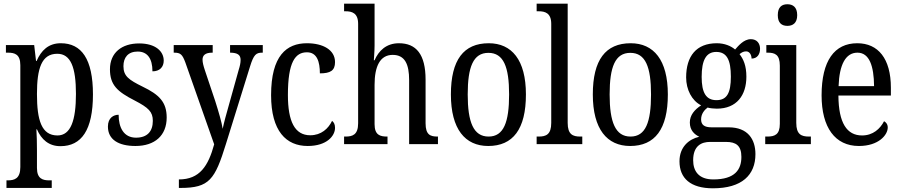

<svg xmlns="http://www.w3.org/2000/svg" viewBox="-20 -780 4882 1039"><path d="M15 237H260V196H247C212 196 180 188 180 129V34C180 -6 179 -48 177 -80H180C204 -25 244 11 307 11C421 11 483 -76 483 -269C483 -461 421 -546 309 -546C242 -546 203 -507 178 -450H175L165 -536H12V-495H23C60 -495 90 -486 90 -427V124C90 187 58 196 22 196H15ZM291 -47C205 -47 180 -129 180 -271C180 -410 205 -489 290 -489C363 -489 391 -415 391 -272C391 -129 363 -47 291 -47Z M713 10C818 10 882 -47 882 -144C882 -228 841 -268 752 -311C677 -348 648 -368 648 -422C648 -469 673 -501 725 -501C777 -501 805 -464 805 -394C844 -394 866 -417 866 -452C866 -502 822 -545 733 -545C639 -545 575 -495 575 -405C575 -320 615 -284 709 -236C784 -197 807 -175 807 -126C807 -69 777 -35 716 -35C650 -35 622 -89 622 -159C595 -159 564 -143 564 -95C564 -25 621 10 713 10Z M948 191V237H957C1113 237 1143 192 1203 -2L1333 -420C1353 -485 1366 -495 1399 -495H1402V-536H1225V-495H1228C1264 -494 1282 -484 1282 -456C1282 -439 1278 -422 1272 -403L1217 -206C1204 -160 1193 -121 1185 -83C1180 -117 1164 -172 1145 -232L1089 -399C1081 -423 1076 -442 1076 -457C1076 -480 1090 -495 1128 -495H1131V-536H920V-495H923C957 -495 967 -485 983 -442L1139 1C1107 118 1061 191 948 191Z M1645 10C1749 10 1793 -45 1793 -88C1793 -107 1787 -118 1777 -126C1757 -84 1718 -48 1659 -48C1575 -48 1538 -123 1538 -266C1538 -445 1578 -497 1641 -497C1696 -497 1711 -445 1711 -383C1768 -383 1793 -398 1793 -444C1793 -510 1728 -546 1641 -546C1531 -546 1447 -479 1447 -265C1447 -70 1529 10 1645 10Z M1842 0H2077V-41H2075C2037 -41 2007 -49 2007 -108V-321C2007 -420 2036 -483 2105 -483C2171 -483 2194 -433 2194 -346V0H2350V-41H2348C2309 -41 2283 -50 2283 -113V-349C2283 -486 2232 -546 2139 -546C2070 -546 2029 -505 2007 -454H2003C2003 -460 2007 -501 2007 -534V-760H1842V-719H1850C1884 -719 1918 -710 1918 -651V-113C1918 -50 1887 -41 1850 -41H1842Z M2622 10C2756 10 2826 -81 2826 -269C2826 -456 2749 -546 2625 -546C2489 -546 2420 -456 2420 -269C2420 -81 2497 10 2622 10ZM2624 -41C2542 -41 2511 -119 2511 -269C2511 -418 2541 -494 2623 -494C2705 -494 2735 -418 2735 -269C2735 -119 2706 -41 2624 -41Z M2884 0H3131V-41H3120C3080 -41 3052 -52 3052 -115V-760H2884V-719H2895C2929 -719 2963 -710 2963 -651V-115C2963 -52 2935 -41 2895 -41H2884Z M3390 10C3524 10 3594 -81 3594 -269C3594 -456 3517 -546 3393 -546C3257 -546 3188 -456 3188 -269C3188 -81 3265 10 3390 10ZM3392 -41C3310 -41 3279 -119 3279 -269C3279 -418 3309 -494 3391 -494C3473 -494 3503 -418 3503 -269C3503 -119 3474 -41 3392 -41Z M3838 239C3995 239 4068 167 4068 54C4068 -26 4027 -91 3923 -91H3831C3792 -91 3774 -104 3774 -134C3774 -164 3792 -185 3809 -198C3821 -194 3845 -192 3859 -192C3967 -192 4019 -265 4019 -365C4019 -425 4003 -460 3982 -487C3993 -496 4003 -502 4018 -502C4036 -502 4047 -483 4047 -463C4079 -463 4093 -488 4093 -516C4093 -544 4077 -568 4043 -568C4004 -568 3974 -530 3958 -512C3936 -531 3901 -546 3859 -546C3748 -546 3693 -476 3693 -361C3693 -295 3724 -235 3774 -210C3738 -186 3713 -157 3713 -117C3713 -74 3739 -52 3764 -40C3708 -27 3657 15 3657 93C3657 185 3717 239 3838 239ZM3857 -238C3801 -238 3777 -278 3777 -364C3777 -454 3801 -499 3856 -499C3913 -499 3935 -456 3935 -365C3935 -277 3914 -238 3857 -238ZM3840 191C3761 191 3731 146 3731 87C3731 8 3777 -12 3822 -12H3909C3963 -12 3992 8 3992 69C3992 137 3958 191 3840 191Z M4241 -640C4270 -640 4294 -655 4294 -698C4294 -742 4270 -757 4241 -757C4211 -757 4189 -742 4189 -698C4189 -655 4211 -640 4241 -640ZM4121 0H4368V-41H4358C4317 -41 4289 -52 4289 -115V-536H4127V-495H4135C4174 -495 4200 -484 4200 -425V-110C4200 -51 4172 -41 4132 -41H4121Z M4628 10C4735 10 4784 -50 4784 -90C4784 -108 4774 -119 4764 -124C4743 -83 4704 -47 4645 -47C4563 -47 4518 -114 4517 -263H4801V-305C4801 -463 4732 -546 4619 -546C4496 -546 4426 -452 4426 -264C4426 -90 4499 10 4628 10ZM4710 -314H4518C4522 -430 4556 -495 4620 -495C4685 -495 4709 -422 4710 -314Z"/></svg>

Font: Noto Serif Devanagari Condensed
Style: Regular
Weight: 400
Width: 3
Designer: Universal Thirst, Indian Type Foundry and the Monotype Design Team
Foundry: Monotype Imaging Inc.
Version: Version 2.004